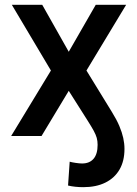

<svg xmlns="http://www.w3.org/2000/svg" viewBox="-20 -566 571 799"><path d="M326.2 212.9Q310.1 212.9 293.7 211.2Q277.3 209.5 263.2 206.1L270 106.9Q278.3 109.4 294.4 111.8Q310.5 114.3 321.8 114.3Q352.5 114.3 369.4 94.7Q386.2 75.2 386.2 36.6Q386.2 21 382.6 7.8Q378.9 -5.4 369.9 -22Q360.8 -38.6 344.7 -64L266.1 -188L152.8 0H26.4L191.9 -272.5L29.3 -545.9H155.8L266.1 -350.6L378.4 -545.9H504.9L339.8 -272.5L445.3 -100.6Q465.3 -68.4 476.6 -41.7Q487.8 -15.1 492.9 8.1Q498 31.2 498 53.7Q498 104 477.5 139.4Q457 174.8 418.7 193.8Q380.4 212.9 326.2 212.9Z"/></svg>

Font: Inter Cardless
Style: Medium
Weight: 500
Designer: Rasmus Andersson
Foundry: rsms
Version: Version 4.001;git-9221beed3